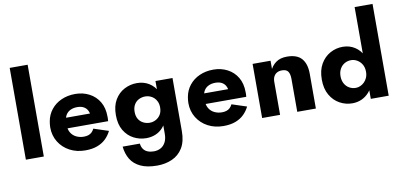

<svg xmlns="http://www.w3.org/2000/svg" viewBox="-87 -1073 3375 1607"><g transform="rotate(-10 1600.0 -270.0)"><path d="M59.3 -780V0H211.8V-780Z M366 -197.8H793.2L776.5 -287.3H366ZM659.3 -244.7V-217.8L793.2 -197.8Q794.8 -209.8 794.8 -220.5Q794.7 -231.2 794.7 -237.2Q794.7 -310.2 764.2 -361.8Q733.7 -413.5 680.1 -441.8Q626.5 -470 560.8 -470Q495.7 -470 443 -446.5Q390.3 -423 356.1 -380.3Q321.8 -337.7 311.8 -280.7Q309.8 -268.7 308.3 -255.8Q306.8 -243 306.8 -230Q306.8 -161 340.4 -106.5Q374 -52 432.3 -21Q490.5 10 564 10Q624.5 10 667.6 -6.7Q710.7 -23.3 739.3 -51.6Q768 -79.8 786 -116.5L660.2 -157.7Q651.5 -140.2 639.3 -128.3Q627.2 -116.5 609.9 -110.9Q592.7 -105.3 571.5 -105.3Q536.5 -105.3 507.6 -119.3Q478.7 -133.2 462 -160.5Q445.3 -187.8 445.3 -230L447.3 -254.7Q447.3 -288.3 461.4 -311.6Q475.5 -334.8 500.6 -346.7Q525.7 -358.7 558.7 -358.7Q592.5 -358.7 615.3 -345.3Q638.2 -332 648.7 -306.6Q659.3 -281.2 659.3 -244.7Z M875.8 33.2Q882.2 94.3 909.9 140.7Q937.7 187 992.8 213.3Q1047.8 239.7 1134.5 239.7Q1203.7 239.7 1261.3 214.3Q1319 188.8 1352.8 133.8Q1386.5 78.7 1386.5 -10V-460H1241.8V-10Q1241.8 31.3 1226.5 60.4Q1211.2 89.5 1185.2 103.5Q1159.2 117.5 1127.3 117.5Q1098 117.5 1075 108.3Q1052 99.2 1038.5 80Q1025 60.8 1022.2 33.2ZM865.8 -236Q865.8 -157.7 896.8 -105.8Q927.8 -54 977.7 -28.1Q1027.5 -2.2 1084.2 -2.2Q1127.2 -2.2 1163.7 -17.4Q1200.3 -32.7 1226.9 -62.9Q1253.5 -93.2 1269.1 -136.6Q1284.7 -180 1284.7 -236Q1284.7 -311 1258.2 -363.1Q1231.8 -415.2 1187 -442.6Q1142.2 -470 1084.2 -470Q1027.5 -470 977.7 -444Q927.8 -418 896.8 -366.1Q865.8 -314.2 865.8 -236ZM1025 -236Q1025 -271.8 1039.8 -297Q1054.5 -322.2 1079.8 -335Q1105 -347.8 1134.8 -347.8Q1154.3 -347.8 1173.1 -340.9Q1191.8 -334 1207.3 -320.2Q1222.7 -306.3 1232.2 -285.2Q1241.8 -264.2 1241.8 -236Q1241.8 -199 1226.2 -174.3Q1210.5 -149.7 1185.8 -137Q1161.2 -124.3 1134.8 -124.3Q1105 -124.3 1079.8 -137.3Q1054.5 -150.2 1039.8 -174.8Q1025 -199.5 1025 -236Z M1540 -197.8H1967.2L1950.5 -287.3H1540ZM1833.3 -244.7V-217.8L1967.2 -197.8Q1968.8 -209.8 1968.8 -220.5Q1968.7 -231.2 1968.7 -237.2Q1968.7 -310.2 1938.2 -361.8Q1907.7 -413.5 1854.1 -441.8Q1800.5 -470 1734.8 -470Q1669.7 -470 1617 -446.5Q1564.3 -423 1530.1 -380.3Q1495.8 -337.7 1485.8 -280.7Q1483.8 -268.7 1482.3 -255.8Q1480.8 -243 1480.8 -230Q1480.8 -161 1514.4 -106.5Q1548 -52 1606.3 -21Q1664.5 10 1738 10Q1798.5 10 1841.6 -6.7Q1884.7 -23.3 1913.3 -51.6Q1942 -79.8 1960 -116.5L1834.2 -157.7Q1825.5 -140.2 1813.3 -128.3Q1801.2 -116.5 1783.9 -110.9Q1766.7 -105.3 1745.5 -105.3Q1710.5 -105.3 1681.6 -119.3Q1652.7 -133.2 1636 -160.5Q1619.3 -187.8 1619.3 -230L1621.3 -254.7Q1621.3 -288.3 1635.4 -311.6Q1649.5 -334.8 1674.6 -346.7Q1699.7 -358.7 1732.7 -358.7Q1766.5 -358.7 1789.3 -345.3Q1812.2 -332 1822.7 -306.6Q1833.3 -281.2 1833.3 -244.7Z M2219.8 -460H2067.3V0H2219.8ZM2365.8 -280V0H2524V-296Q2524 -379.7 2485 -424.8Q2446 -470 2360 -470Q2302.8 -470 2266.3 -443.4Q2229.8 -416.8 2211.8 -373.2Q2193.8 -329.7 2193.8 -274.7L2219.8 -280Q2219.8 -307.7 2229.8 -326.2Q2239.7 -344.7 2257.1 -354.3Q2274.5 -364 2299.3 -364Q2337.2 -364 2351.5 -342.4Q2365.8 -320.8 2365.8 -280Z M2990.8 -780V0H3143V-780ZM2614.8 -230Q2614.8 -151.7 2645.8 -98.2Q2676.8 -44.8 2726.7 -17.4Q2776.5 10 2833.2 10Q2876.7 10 2913 -6.5Q2949.3 -23 2976.5 -54Q3003.6 -85 3018.6 -129.5Q3033.7 -174 3033.7 -230Q3033.7 -305 3007.5 -358.5Q2981.3 -412 2936.3 -441Q2891.2 -470 2833.2 -470Q2776.5 -470 2726.7 -442.6Q2676.8 -415.2 2645.8 -361.7Q2614.8 -308.2 2614.8 -230ZM2774 -229.9Q2774 -265.8 2788.9 -292.6Q2803.8 -319.4 2829 -333.6Q2854.2 -347.8 2884.9 -347.8Q2910 -347.8 2934.8 -333.7Q2959.5 -319.5 2975.2 -293.4Q2990.8 -267.3 2990.8 -230.4Q2990.8 -202.3 2981.2 -180.4Q2971.7 -158.5 2956.2 -143.5Q2940.7 -128.5 2922 -120.3Q2903.4 -112.2 2884.7 -112.2Q2854 -112.2 2828.9 -126.4Q2803.8 -140.6 2788.9 -167.3Q2774 -193.9 2774 -229.9Z"/></g></svg>

Font: Jost* Book
Style: Regular
Weight: 400
Version: Version 3.000